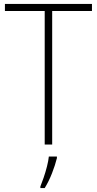

<svg xmlns="http://www.w3.org/2000/svg" viewBox="-20 -734 493 975"><path d="M245 0H207V-678H5V-714H447V-678H245ZM269 69Q260 105 244 146Q228 187 207 221H185V213Q192 196 201.5 168.5Q211 141 218.5 111.5Q226 82 228 61H269Z"/></svg>

Font: Noto Sans Ethiopic SemiCondensed ExtraLight
Style: Regular
Weight: 200
Width: 4
Designer: Monotype Design Team
Foundry: Monotype Imaging Inc.
Version: Version 2.102; ttfautohint (v1.8.4.7-5d5b)